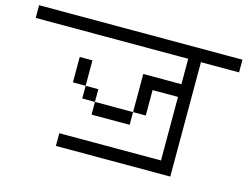

<svg xmlns="http://www.w3.org/2000/svg" viewBox="-88 -831 1177 912"><g transform="rotate(15 500.0 -375.5)"><path d="M1000 -625V-687.5H0V-625H750Q750 -625 750 -500H562.5V-312.5H375V-250H562.5V-312.5H625Q625 -312.5 625 -437.5H750V-125H250V-62.5H812.5V-625ZM375 -312.5V-375H312.5V-312.5ZM312.5 -375Q312.5 -375 312.5 -500H250Q250 -500 250 -375Z"/></g></svg>

Font: Unifont
Style: Regular
Weight: 500
Version: Version 15.1.04